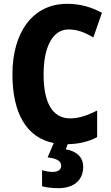

<svg xmlns="http://www.w3.org/2000/svg" viewBox="-20 -744 580 1004"><path d="M415 128C415 75 376 45 324 37L334 10C392 9 443 -3 488 -27V-166C442 -143 397 -125 347 -125C255 -125 208 -205 208 -355C208 -497 254 -590 339 -590C386 -590 427 -573 468 -548L513 -677C455 -709 394 -724 331 -724C149 -724 45 -572 45 -356C45 -153 118 -24 261 4L229 79C274 84 300 97 300 122C300 143 284 155 256 155C239 155 220 152 200 146V230C222 236 251 240 285 240C368 240 415 197 415 128Z"/></svg>

Font: Noto Sans Georgian Condensed ExtraBold
Style: Regular
Weight: 800
Width: 3
Designer: Monotype Design Team, Akaki Razmadze
Foundry: Google LLC
Version: Version 2.005